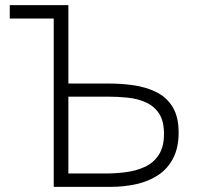

<svg xmlns="http://www.w3.org/2000/svg" viewBox="-20 -727 769 747"><path d="M189 0V-655H18V-707H246V-402H404Q454 -402 501.5 -395Q549 -388 588.5 -368.5Q628 -349 651.5 -311Q675 -273 675 -211Q675 -153 654 -112Q633 -71 596.5 -46.5Q560 -22 512 -11Q464 0 410 0ZM246 -52H392Q432 -52 472 -57.5Q512 -63 545 -78.5Q578 -94 598 -125Q618 -156 618 -206Q618 -256 599 -285Q580 -314 548 -328.5Q516 -343 477.5 -347Q439 -351 400 -351H246Z"/></svg>

Font: Onest ExtraLight
Style: Regular
Weight: 250
Designer: Dmitri Voloshin, Andrey Kudryavtsev
Foundry: Dmitri Voloshin, Andrey Kudryavtsev
Version: Version 1.000;gftools[0.9.33]